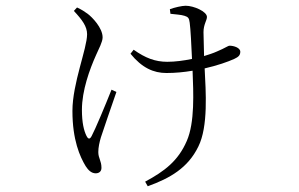

<svg xmlns="http://www.w3.org/2000/svg" viewBox="-20 -571 1040 668"><path d="M237 -533C266 -502 283 -479 283 -452C283 -402 232 -281 232 -185C232 -84 258 -26 278 7C287 21 298 32 313 32C324 32 333 26 333 13C333 -12 322 -20 322 -42C322 -58 326 -76 331 -93C339 -118 367 -199 385 -251L368 -259C347 -206 311 -120 299 -98C293 -86 287 -86 281 -98C272 -116 265 -144 265 -189C265 -256 292 -330 314 -379C324 -402 337 -425 337 -441C337 -474 301 -511 285 -523C274 -531 265 -537 248 -545ZM573 -523C589 -521 610 -520 622 -516C634 -512 638 -509 640 -492C643 -471 646 -412 648 -366C619 -360 589 -356 562 -356C520 -356 486 -369 445 -398L434 -384C474 -335 514 -317 559 -317C590 -317 621 -320 650 -325C653 -249 658 -145 630 -81C600 -11 552 25 485 61L494 77C572 49 634 13 670 -61C705 -131 696 -253 692 -333C736 -343 773 -356 795 -366C810 -373 816 -379 816 -391C816 -405 793 -412 779 -412C773 -412 764 -404 735 -392C722 -386 706 -381 690 -376L688 -459C688 -486 700 -500 700 -512C700 -531 654 -551 626 -551C613 -551 587 -545 571 -539Z"/></svg>

Font: Noto Serif CJK SC ExtraLight
Style: Regular
Weight: 200
Designer: Ryoko NISHIZUKA 西塚涼子 (kana & ideographs); Frank Grießhammer (Latin, Greek & Cyrillic); Wenlong ZHANG 张文龙 (bopomofo); San
Foundry: Adobe
Version: Version 2.001;hotconv 1.1.0;makeotfexe 2.6.0